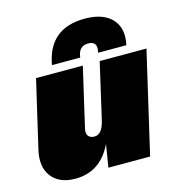

<svg xmlns="http://www.w3.org/2000/svg" viewBox="-107 -808 852 912"><g transform="rotate(-15 319.0 -351.5)"><path d="M376 -595Q329 -595 323 -540H184Q214 -713 391 -713Q469 -713 512 -678Q555 -643 555 -583Q555 -565 550 -540H411Q414 -552 414 -562Q414 -595 376 -595ZM408 -500H638L522 0H317L335 -112Q277 10 153 10Q74 10 36.5 -39Q-1 -88 18 -169L95 -500H325L258 -210Q252 -186 261.5 -173Q271 -160 292 -160Q330 -160 345 -226Z"/></g></svg>

Font: Elaine Sans Black
Style: Italic
Weight: 900
Italic angle: -13°
Designer: Wei Huang
Foundry: Wei Huang
Version: Version 2.001;December 24, 2019;FontCreator 12.0.0.2547 64-b